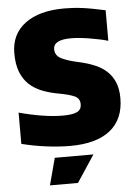

<svg xmlns="http://www.w3.org/2000/svg" viewBox="-63 -797 748 1064"><g transform="rotate(-5 311.0 -265.0)"><path d="M211 70H426L327 220H171ZM302 12Q242 12 171 3Q100 -6 33 -23V-197Q99 -179 161.5 -169Q224 -159 275 -159Q332 -159 356 -171.5Q380 -184 380 -213Q380 -246 351 -259Q322 -272 267 -282Q215 -291 173 -307.5Q131 -324 101 -352Q71 -380 54.5 -422.5Q38 -465 38 -526Q38 -632 116.5 -691Q195 -750 335 -750Q360 -750 384.5 -748.5Q409 -747 436 -743.5Q463 -740 494 -734Q525 -728 563 -720V-550Q540 -557 513 -562.5Q486 -568 458.5 -572.5Q431 -577 405 -579.5Q379 -582 358 -582Q260 -582 260 -530Q260 -494 294 -477Q328 -460 388 -447Q439 -436 479 -419Q519 -402 546 -376Q573 -350 587.5 -314Q602 -278 602 -228Q602 -111 525.5 -49.5Q449 12 302 12Z"/></g></svg>

Font: Encode Sans Narrow
Style: Black
Weight: 900
Designer: Pablo Impallari, Andres Torresi
Foundry: Pablo Impallari, Andres Torresi
Version: Version 1.000; ttfautohint (v1.00) -l 8 -r 50 -G 200 -x 14 -